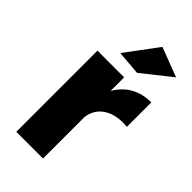

<svg xmlns="http://www.w3.org/2000/svg" viewBox="-238 -838 905 905"><g transform="rotate(45 215.0 -385.0)"><path d="M419 -714 274 -599 152 -609 272 -770ZM246 -451Q304 -548 420 -548V-385Q346 -392 299.5 -362.5Q253 -333 246 -276V0H68V-541H246Z"/></g></svg>

Font: Montserrat arm
Style: Bold
Weight: 700
Designer: Julieta Ulanovsky
Foundry: Julieta Ulanovsky
Version: Version 6.000;PS 006.000;hotconv 1.0.88;makeotf.lib2.5.64775